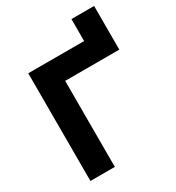

<svg xmlns="http://www.w3.org/2000/svg" viewBox="-210 -1030 1062 1158"><g transform="rotate(-30 321.0 -451.5)"><path d="M542 -750 466 -673V-903H624V-599H170L247 -676V0H77V-750Z"/></g></svg>

Font: Unbounded Medium
Style: Regular
Weight: 500
Designer: Luke Prowse, Jean-Baptiste Morizot, Fátima Lázaro, Florian Runge
Foundry: NaN
Version: Version 1.700